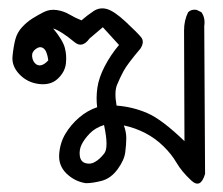

<svg xmlns="http://www.w3.org/2000/svg" viewBox="-20 -264 540 464"><path d="M187.5 178.7Q161.1 174.8 141.1 155.8Q121.1 136.7 123 108.9Q125 81.1 138.2 59.1Q151.4 37.1 171.4 20Q191.4 2.9 214.8 -4.9Q211.9 -27.3 215.3 -51.8Q218.8 -76.2 232.9 -103.5Q247.1 -130.9 267.6 -155.3L228.5 -198.2L196.3 -170.9Q178.7 -146.5 160.2 -162.1Q127 -189.5 108.4 -195.3Q131.8 -167 136.7 -148.4Q141.6 -129.9 139.2 -109.9Q136.7 -89.8 119.6 -73.7Q102.5 -57.6 74.2 -61Q45.9 -64.5 26.9 -84.5Q7.8 -104.5 10.3 -128.4Q12.7 -152.3 17.1 -168.9Q21.5 -185.5 33.2 -198.2Q44.9 -210.9 58.1 -219.2Q71.3 -227.5 85.9 -234.9Q100.6 -242.2 117.2 -239.7Q133.8 -237.3 147.9 -229Q162.1 -220.7 176.8 -214.8Q190.4 -226.6 205.6 -236.8Q220.7 -247.1 238.3 -242.2Q255.9 -237.3 283.7 -211.4Q311.5 -185.5 320.8 -174.3Q330.1 -163.1 319.3 -146.5Q287.1 -108.4 278.3 -91.8Q269.5 -75.2 262.7 -58.6Q255.9 -42 261.7 -8.8Q300.8 -5.9 335.9 9.3Q371.1 24.4 425.8 77.1L424.8 -190.4Q424.8 -214.8 434.6 -234.4Q442.4 -242.2 455.1 -240.2L466.8 -234.4Q476.6 -220.7 473.6 -201.2L475.6 156.2Q464.8 193.4 441.9 171.9Q418.9 150.4 406.7 129.4Q394.5 108.4 375 89.4Q355.5 70.3 331.1 57.6Q306.6 44.9 279.3 39.1Q285.2 54.7 285.2 69.8Q285.2 85 282.7 104Q280.3 123 264.2 145Q248 167 226.1 172.9Q204.1 178.7 187.5 178.7ZM210 127Q220.7 121.1 231.9 106.9Q243.2 92.8 231.4 38.1Q210 44.9 196.8 58.6Q183.6 72.3 177.2 85.4Q170.9 98.6 172.9 112.8Q174.8 127 187 130.4Q199.2 133.8 210 127ZM96.7 -118.2Q93.8 -140.6 85.4 -147Q77.1 -153.3 66.9 -146Q56.6 -138.7 57.6 -127.9Q58.6 -117.2 64.9 -110.8Q71.3 -104.5 79.6 -106.4Q87.9 -108.4 96.7 -118.2Z"/></svg>

Font: JasonHandwriting2
Style: Regular
Weight: 400
Version: Version 1.05.10